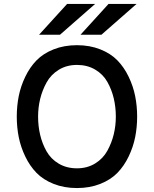

<svg xmlns="http://www.w3.org/2000/svg" viewBox="-20 -941 780 973"><path d="M284 -765H178L320 -921H462ZM494 -765H388L530 -921H672ZM488 -9Q435 12 370 12Q305 12 252 -9Q199 -30 165 -65Q131 -100 108 -148Q85 -196 75 -246Q65 -296 65 -350Q65 -404 75 -454Q85 -504 108 -552Q131 -600 165 -635Q199 -670 252 -691Q305 -712 370 -712Q435 -712 488 -691Q541 -670 575 -635Q609 -600 632 -552Q655 -504 665 -454Q675 -404 675 -350Q675 -296 665 -246Q655 -196 632 -148Q609 -100 575 -65Q541 -30 488 -9ZM567 -350Q567 -398 556.5 -442.5Q546 -487 524 -526Q502 -565 462 -588.5Q422 -612 370 -612Q318 -612 278 -587.5Q238 -563 216 -523Q194 -483 183.5 -439.5Q173 -396 173 -350Q173 -302 183.5 -257.5Q194 -213 216 -174Q238 -135 278 -111.5Q318 -88 370 -88Q422 -88 462 -112.5Q502 -137 524 -177Q546 -217 556.5 -260.5Q567 -304 567 -350Z"/></svg>

Font: Overpass Light
Style: Bold
Weight: 600
Designer: Delve Withrington, Thomas Jockin
Foundry: Delve Fonts
Version: Version 3.000;DELV;Overpass